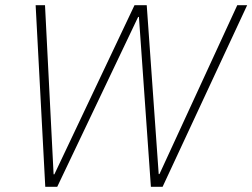

<svg xmlns="http://www.w3.org/2000/svg" viewBox="-20 -718 970 738"><path d="M154 0 117 -698H153L186 -48H189L497 -698H544L590 -49H593L892 -698H930L605 0H560L514 -653H511L200 0Z"/></svg>

Font: IBM Plex Sans ExtLt
Style: Italic
Weight: 200
Italic angle: -11°
Designer: Mike Abbink, Paul van der Laan, Pieter van Rosmalen
Foundry: Bold Monday
Version: Version 3.005